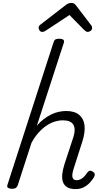

<svg xmlns="http://www.w3.org/2000/svg" viewBox="-20 -1281 691 1318"><path d="M499 17Q462 17 441 4Q420 -9 412 -32Q404 -55 407.5 -86Q411 -117 422 -152L484 -341Q501 -395 483.5 -425Q466 -455 412 -455Q383 -455 353.5 -445.5Q324 -436 296 -416.5Q268 -397 242.5 -368Q217 -339 196 -300L101 -7Q96 4 88 9.5Q80 15 61 15Q47 15 36.5 9Q26 3 31 -12L347 -989Q352 -1005 360 -1010Q368 -1015 385 -1015Q408 -1015 415.5 -1007.5Q423 -1000 417 -984L233 -418Q256 -445 281 -464Q306 -483 332 -495.5Q358 -508 384 -513.5Q410 -519 434 -519Q491 -519 522.5 -493.5Q554 -468 560 -422Q566 -376 546 -312L484 -118Q478 -99 476.5 -82Q475 -65 482 -54.5Q489 -44 506 -44Q522 -44 536 -52Q550 -60 561 -72.5Q572 -85 579 -96Q584 -104 593 -108Q602 -112 616 -103Q630 -95 630.5 -85.5Q631 -76 626 -66Q615 -47 597 -27.5Q579 -8 554.5 4.5Q530 17 499 17ZM269 -1062Q259 -1062 252 -1071.5Q245 -1081 245 -1090Q245 -1098 248 -1102Q251 -1106 255 -1110L427 -1243Q439 -1253 449 -1257Q459 -1261 471 -1261Q481 -1261 489 -1256Q497 -1251 504 -1241L607 -1106Q611 -1100 611.5 -1095.5Q612 -1091 612 -1086Q612 -1076 601.5 -1069Q591 -1062 583 -1062Q575 -1062 569.5 -1066Q564 -1070 557 -1076L457 -1178L296 -1072Q289 -1067 283 -1064.5Q277 -1062 269 -1062Z"/></svg>

Font: Playwrite RO Light
Style: Regular
Weight: 300
Version: Version 1.002